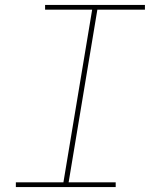

<svg xmlns="http://www.w3.org/2000/svg" viewBox="-20 -755 640 775"><path d="M44 0V-19H236L352 -716H162V-735H565V-716H373L257 -19H447V0Z"/></svg>

Font: Iosevka Curly Thin Extended
Style: Italic
Weight: 100
Width: 7
Italic angle: -9°
Monospace: yes
Designer: Belleve Invis
Foundry: Belleve Invis
Version: Version 11.1.0; ttfautohint (v1.8.3)